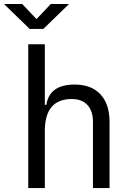

<svg xmlns="http://www.w3.org/2000/svg" viewBox="-58 -958 664 978"><path d="M415.5 0V-337.4Q415.5 -393.1 387.2 -423.3Q358.9 -453.6 307.6 -453.6Q170.4 -453.6 170.4 -291.5V0H85.9V-732.4H170.4V-423.8H178.2Q193.4 -527.3 322.3 -527.3Q407.2 -527.3 453.6 -477.5Q500 -427.7 500 -336.9V0ZM93.3 -810.5 -37.6 -937.5H55.2L127.9 -860.8L200.7 -937.5H293.5L162.6 -810.5Z"/></svg>

Font: Cascadia Mono NF SemiLight
Style: Regular
Weight: 350
Monospace: yes
Designer: Aaron Bell
Foundry: Saja Typeworks
Version: Version 2404.023; ttfautohint (v1.8.4)